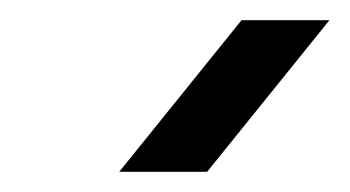

<svg xmlns="http://www.w3.org/2000/svg" viewBox="-20 -770 346 190"><path d="M98 -600 219 -750H306L185 -600Z"/></svg>

Font: Finlandica
Style: Italic
Weight: 400
Italic angle: -8°
Designer: Niklas Ekholm, Juho Hiilivirta, Jaakko Suomalainen
Foundry: Helsinki Type Studio
Version: Version 1.064